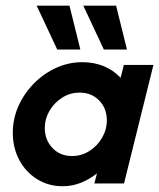

<svg xmlns="http://www.w3.org/2000/svg" viewBox="-20 -645 559 675"><path d="M200 9.7Q150.7 9.7 110.8 -14.9Q70.8 -39.6 47.9 -82.3Q25 -125 25 -177.8Q25 -227.8 45.1 -272.6Q65.3 -317.4 99.7 -352.1Q134 -386.8 177.8 -406.6Q221.5 -426.4 268.8 -426.4Q351.4 -426.4 404.2 -371.5L415.3 -416.7H519.4L416 0H311.8L320.8 -35.4Q295.8 -15.3 265.3 -2.8Q234.7 9.7 200 9.7ZM233.3 -96.5Q266.7 -96.5 294.4 -114.2Q322.2 -131.9 338.9 -160.8Q355.6 -189.6 355.6 -222.2Q355.6 -263.9 328.8 -291.7Q302.1 -319.4 259.7 -319.4Q226.4 -319.4 198.6 -301.7Q170.8 -284 154.2 -255.6Q137.5 -227.1 137.5 -194.4Q137.5 -153.5 164.2 -125Q191 -96.5 233.3 -96.5ZM345.1 -470.8 272.9 -625H388.2L426.4 -470.8ZM181.2 -470.8 109 -625H224.3L262.5 -470.8Z"/></svg>

Font: Afacad
Style: Bold Italic
Weight: 700
Italic angle: -14°
Designer: Kristian Moeller
Foundry: Dicotype
Version: Version 1.000; ttfautohint (v1.8.4.7-5d5b)